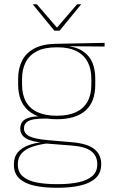

<svg xmlns="http://www.w3.org/2000/svg" viewBox="-20 -700 534 905"><path d="M248 -138Q160 -138 112.8 -179.5Q65.5 -221 65.5 -302V-329Q65.5 -376.5 83.5 -413Q101.5 -449.5 140.8 -471Q180 -492.5 243.5 -493.5L473 -498V-480.5L286 -482.5L285.5 -485Q340 -479.5 371.2 -458.2Q402.5 -437 415.8 -404Q429 -371 429 -330V-300.5Q429 -219.5 383 -178.8Q337 -138 248 -138ZM245.5 168H254Q308 168 349.5 159.2Q391 150.5 414.8 130.2Q438.5 110 438.5 75.5V73.5Q438.5 35.5 410.8 13.2Q383 -9 318 -14L190.5 -24L207 -24.5Q165 -19.5 132.8 -8.5Q100.5 2.5 82.2 22.5Q64 42.5 64 74V75.5Q64 111 87.2 131.2Q110.5 151.5 151.5 159.8Q192.5 168 245.5 168ZM245.5 185Q186.5 185 141.5 175Q96.5 165 71 141.2Q45.5 117.5 45.5 76.5V74.5Q45.5 39 65 17Q84.5 -5 116.5 -16.2Q148.5 -27.5 186 -30.5L185 -27.5Q127 -32 101.2 -48.5Q75.5 -65 75.5 -93.5V-94Q75.5 -112 84.5 -124.8Q93.5 -137.5 113.8 -144.5Q134 -151.5 166.5 -151.5V-158L222 -141H183.5Q132.5 -140.5 112.8 -129Q93 -117.5 93 -95V-94.5Q93 -71 118 -58Q143 -45 205 -39.5L320.5 -29.5Q393.5 -23 425.2 3.2Q457 29.5 457 72.5V74.5Q457 115 431.2 139.2Q405.5 163.5 359.8 174.2Q314 185 254 185ZM248 -154.5Q301.5 -154.5 337.5 -171Q373.5 -187.5 392 -220.2Q410.5 -253 410.5 -300.5V-330Q410.5 -376.5 392.5 -409.5Q374.5 -442.5 339.2 -459.8Q304 -477 252 -477H247Q189 -477 153 -458Q117 -439 100.5 -405.5Q84 -372 84 -329V-302Q84 -253.5 102.2 -220.8Q120.5 -188 157 -171.2Q193.5 -154.5 248 -154.5ZM236 -555.5 134.5 -679.5V-680H153.5L247 -571.5H250L343.5 -680H362.5V-679.5L261 -555.5Z"/></svg>

Font: Anek Latin Thin
Style: Regular
Weight: 250
Designer: Yesha Goshar
Foundry: Ek Type
Version: Version 1.003